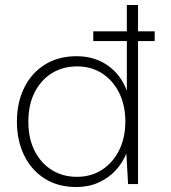

<svg xmlns="http://www.w3.org/2000/svg" viewBox="-20 -740 686 772"><path d="M355 -575V-614H602V-575ZM287 12Q213 12 159.5 -22Q106 -56 77 -115.5Q48 -175 48 -251Q48 -327 77 -386.5Q106 -446 160 -480Q214 -514 288 -514Q360 -514 413 -477Q466 -440 490 -375V-720H535V0H495L488 -123Q473 -85 444.5 -54.5Q416 -24 376 -6Q336 12 287 12ZM289 -29Q347 -29 390.5 -57.5Q434 -86 459 -136Q484 -186 484 -251Q484 -317 459 -367Q434 -417 390.5 -445Q347 -473 290 -473Q233 -473 189 -446Q145 -419 119.5 -369Q94 -319 94 -251Q94 -183 119.5 -133Q145 -83 189 -56Q233 -29 289 -29Z"/></svg>

Font: DM Sans 16pt ExtraLight
Style: Regular
Weight: 250
Version: Version 4.004;gftools[0.9.30]